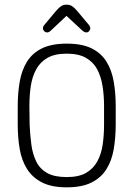

<svg xmlns="http://www.w3.org/2000/svg" viewBox="-20 -793 572 823"><path d="M476 -337Q476 -394 467.5 -443Q459 -492 436.5 -528.5Q414 -565 373 -585.5Q332 -606 266 -606Q202 -606 160.5 -586Q119 -566 96 -529Q73 -492 64.5 -443Q56 -394 56 -337V-260Q56 -203 64.5 -154Q73 -105 96 -68.5Q119 -32 160 -11Q201 10 266 10Q331 10 372 -10.5Q413 -31 436 -67.5Q459 -104 467.5 -153.5Q476 -203 476 -260ZM107 -258 106 -339Q106 -384 112 -424Q118 -464 135 -495.5Q152 -527 183.5 -545Q215 -563 266 -563Q317 -563 348.5 -545Q380 -527 396.5 -496Q413 -465 419.5 -424.5Q426 -384 426 -339V-258Q426 -213 420 -172.5Q414 -132 397 -101Q380 -70 349 -52Q318 -34 266 -34Q213 -34 182 -51.5Q151 -69 135.5 -100.5Q120 -132 114.5 -172.5Q109 -213 107 -258ZM265 -725 333 -662Q342 -654 350 -654Q357 -654 362 -659.5Q367 -665 367 -672Q367 -678 362 -685L311 -746Q298 -761 288.5 -767Q279 -773 265 -773Q252 -773 242.5 -767Q233 -761 220 -746L169 -685Q164 -679 164 -672Q164 -665 169.5 -659.5Q175 -654 182 -654Q190 -654 198 -662Z"/></svg>

Font: Beiruti Light
Style: Regular
Weight: 300
Designer: Arlette Boutros
Foundry: Boutros
Version: Version 1.41